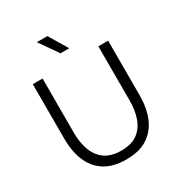

<svg xmlns="http://www.w3.org/2000/svg" viewBox="-212 -1072 1148 1225"><g transform="rotate(-30 361.5 -459.0)"><path d="M362 8Q264 8 202.5 -32.5Q141 -73 112.5 -143Q84 -213 84 -303V-707H156V-305Q156 -237 176 -180.5Q196 -124 241.5 -90.5Q287 -57 363 -57Q439 -57 483.5 -90.5Q528 -124 547.5 -180.5Q567 -237 567 -305V-707H639V-303Q639 -214 610.5 -143.5Q582 -73 521 -32.5Q460 8 362 8ZM336 -789 240 -926H318L400 -789Z"/></g></svg>

Font: Onest Light
Style: Regular
Weight: 300
Designer: Dmitri Voloshin, Andrey Kudryavtsev
Foundry: Dmitri Voloshin, Andrey Kudryavtsev
Version: Version 1.000;gftools[0.9.33]